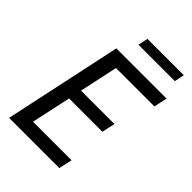

<svg xmlns="http://www.w3.org/2000/svg" viewBox="-244 -952 1057 1057"><g transform="rotate(45 284.5 -423.0)"><path d="M31 0 178 -688H569L552 -610H253L205 -386H465L448 -309H189L139 -78H439L422 0ZM250 -788 262 -846H545L533 -788Z"/></g></svg>

Font: Saira Semi Condensed
Style: Italic
Weight: 400
Width: 4
Italic angle: -12°
Designer: Hector Gatti with collaboration of the Omnibus-Type team
Foundry: Omnibus-Type
Version: Version 1.001; ttfautohint (v1.8)